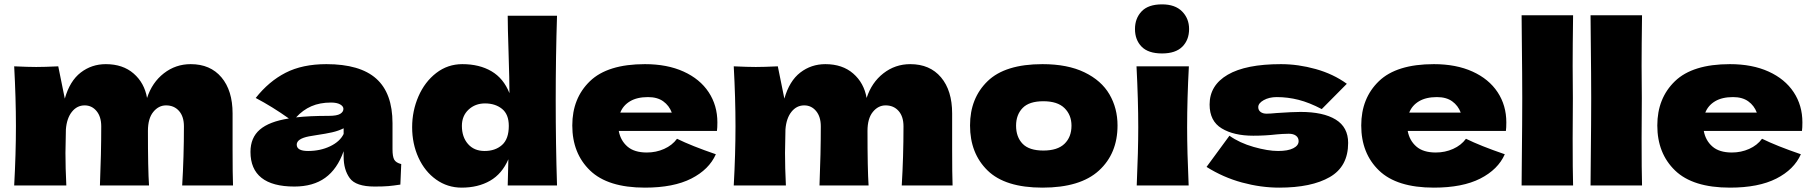

<svg xmlns="http://www.w3.org/2000/svg" viewBox="-20 -850 8311 880"><path d="M815 0Q823 -131 823 -271Q823 -316 800.5 -341.5Q778 -367 741 -367Q707 -367 682.5 -337Q658 -307 658 -250V-251Q658 -74 663 0H438Q444 -147 444 -271Q444 -315 422.5 -341Q401 -367 368 -367Q333 -367 309.5 -337.5Q286 -308 282 -257Q280 -181 280 -149Q280 -81 284 0H45Q53 -144 53 -272Q53 -400 45 -546Q111 -543 146 -543Q183 -543 247 -546L277 -398Q300 -479 350 -517.5Q400 -556 465 -556Q543 -556 592.5 -513Q642 -470 654 -401Q677 -472 731 -514Q785 -556 854 -556Q944 -556 995 -495.5Q1046 -435 1046 -330V-164Q1046 -51 1048 0Z M1779 -166Q1779 -132 1787 -118Q1795 -104 1819 -98L1815 -4Q1783 1 1759.5 3Q1736 5 1697 5Q1611 5 1583 -33.5Q1555 -72 1555 -132V-157Q1526 -75 1470.5 -35Q1415 5 1329 5Q1229 5 1178.5 -35Q1128 -75 1128 -154Q1128 -219 1171 -256Q1214 -293 1304 -307Q1228 -361 1152 -401Q1212 -477 1289 -516.5Q1366 -556 1476 -556Q1630 -556 1704.5 -489.5Q1779 -423 1779 -285ZM1337 -312Q1397 -319 1487 -319Q1524 -319 1539 -328Q1554 -337 1554 -351Q1554 -363 1539 -371.5Q1524 -380 1497 -380Q1446 -380 1407 -363Q1368 -346 1337 -312ZM1555 -236V-262Q1531 -250 1502 -243.5Q1473 -237 1432 -231L1396 -225Q1340 -214 1340 -187Q1340 -158 1392 -158Q1448 -158 1493 -179.5Q1538 -201 1555 -236Z M2527 -389Q2527 -188 2533 0H2307L2310 -120Q2281 -53 2226 -21.5Q2171 10 2096 10Q2031 10 1979 -27Q1927 -64 1898 -127.5Q1869 -191 1869 -267Q1869 -342 1898 -408.5Q1927 -475 1979.5 -515.5Q2032 -556 2099 -556Q2177 -556 2232.5 -523.5Q2288 -491 2315 -423Q2315 -480 2311 -606Q2307 -728 2307 -778H2533Q2527 -592 2527 -389ZM2312 -273Q2312 -326 2281 -351Q2250 -376 2203 -376Q2158 -376 2127.5 -347.5Q2097 -319 2097 -273Q2097 -222 2125 -190Q2153 -158 2201 -158Q2250 -158 2281 -185.5Q2312 -213 2312 -273Z M3142 -250H2816Q2824 -206 2855.5 -178.5Q2887 -151 2945 -151Q2987 -151 3024 -167.5Q3061 -184 3083 -214Q3150 -181 3261 -143Q3230 -73 3148.5 -31.5Q3067 10 2936 10Q2766 10 2684.5 -68.5Q2603 -147 2603 -275Q2603 -400 2684 -478Q2765 -556 2936 -556Q3038 -556 3113 -522Q3188 -488 3228 -427.5Q3268 -367 3268 -289Q3268 -263 3266 -250ZM2823 -334H3059Q3047 -366 3020 -385.5Q2993 -405 2950 -405Q2900 -405 2868 -386Q2836 -367 2823 -334Z M4113 0Q4121 -131 4121 -271Q4121 -316 4098.5 -341.5Q4076 -367 4039 -367Q4005 -367 3980.5 -337Q3956 -307 3956 -250V-251Q3956 -74 3961 0H3736Q3742 -147 3742 -271Q3742 -315 3720.5 -341Q3699 -367 3666 -367Q3631 -367 3607.5 -337.5Q3584 -308 3580 -257Q3578 -181 3578 -149Q3578 -81 3582 0H3343Q3351 -144 3351 -272Q3351 -400 3343 -546Q3409 -543 3444 -543Q3481 -543 3545 -546L3575 -398Q3598 -479 3648 -517.5Q3698 -556 3763 -556Q3841 -556 3890.5 -513Q3940 -470 3952 -401Q3975 -472 4029 -514Q4083 -556 4152 -556Q4242 -556 4293 -495.5Q4344 -435 4344 -330V-164Q4344 -51 4346 0Z M4426 -275Q4426 -400 4506.5 -478Q4587 -556 4758 -556Q4873 -556 4950.5 -518.5Q5028 -481 5065 -417.5Q5102 -354 5102 -275Q5102 -146 5016.5 -68Q4931 10 4758 10Q4587 10 4506.5 -68.5Q4426 -147 4426 -275ZM4891 -274Q4891 -323 4859 -354.5Q4827 -386 4762 -386Q4697 -386 4667 -355Q4637 -324 4637 -274Q4637 -222 4667 -191Q4697 -160 4762 -160Q4827 -160 4859 -191Q4891 -222 4891 -274Z M5182 -717Q5182 -766 5212.5 -798Q5243 -830 5306 -830Q5366 -830 5398 -797.5Q5430 -765 5430 -717Q5430 -667 5399 -636Q5368 -605 5306 -605Q5243 -605 5212.5 -636Q5182 -667 5182 -717ZM5190 0Q5197 -161 5197 -266Q5197 -391 5189 -546H5429Q5421 -397 5421 -266Q5421 -156 5428 0Z M5510 -85 5615 -228Q5661 -195 5726 -176.5Q5791 -158 5838 -158Q5883 -158 5907.5 -170.5Q5932 -183 5932 -203Q5932 -219 5920 -228Q5908 -237 5887 -237Q5874 -237 5857.5 -236Q5841 -235 5831 -234Q5779 -228 5724 -228Q5635 -228 5579.5 -261.5Q5524 -295 5524 -371Q5524 -459 5607 -507.5Q5690 -556 5851 -556Q5930 -556 6010.5 -533.5Q6091 -511 6153 -466L6038 -350Q5981 -380 5931.5 -392.5Q5882 -405 5832 -405Q5797 -405 5772 -391Q5747 -377 5747 -359Q5747 -345 5757.5 -337Q5768 -329 5785 -329Q5802 -329 5832 -332Q5905 -337 5941 -337Q6045 -337 6102 -302Q6159 -267 6159 -195Q6159 -87 6075 -38.5Q5991 10 5843 10Q5759 10 5672.5 -13.5Q5586 -37 5510 -85Z M6758 -250H6432Q6440 -206 6471.5 -178.5Q6503 -151 6561 -151Q6603 -151 6640 -167.5Q6677 -184 6699 -214Q6766 -181 6877 -143Q6846 -73 6764.5 -31.5Q6683 10 6552 10Q6382 10 6300.5 -68.5Q6219 -147 6219 -275Q6219 -400 6300 -478Q6381 -556 6552 -556Q6654 -556 6729 -522Q6804 -488 6844 -427.5Q6884 -367 6884 -289Q6884 -263 6882 -250ZM6439 -334H6675Q6663 -366 6636 -385.5Q6609 -405 6566 -405Q6516 -405 6484 -386Q6452 -367 6439 -334Z M7188 -216Q7188 -67 7190 0H6954L6955 -113Q6957 -299 6957 -400Q6957 -496 6955 -672L6954 -780H7190Q7188 -638 7188 -548Q7188 -448 7189 -400Q7188 -340 7188 -216Z M7504 -216Q7504 -67 7506 0H7270L7271 -113Q7273 -299 7273 -400Q7273 -496 7271 -672L7270 -780H7506Q7504 -638 7504 -548Q7504 -448 7505 -400Q7504 -340 7504 -216Z M8115 -250H7789Q7797 -206 7828.5 -178.5Q7860 -151 7918 -151Q7960 -151 7997 -167.5Q8034 -184 8056 -214Q8123 -181 8234 -143Q8203 -73 8121.5 -31.5Q8040 10 7909 10Q7739 10 7657.5 -68.5Q7576 -147 7576 -275Q7576 -400 7657 -478Q7738 -556 7909 -556Q8011 -556 8086 -522Q8161 -488 8201 -427.5Q8241 -367 8241 -289Q8241 -263 8239 -250ZM7796 -334H8032Q8020 -366 7993 -385.5Q7966 -405 7923 -405Q7873 -405 7841 -386Q7809 -367 7796 -334Z"/></svg>

Font: Mantou Sans
Style: Regular
Weight: 400
Designer: Mant0u / artakana
Foundry: Mant0u / artakana
Version: Version 1.001;October 22, 2023;FontCreator 14.0.0.2901 64-bi